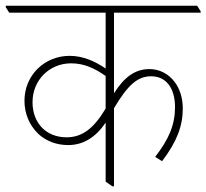

<svg xmlns="http://www.w3.org/2000/svg" viewBox="-42 -642 717 667"><path d="M195 -138C249 -138 292 -167 325 -216V-11L348 5H354V-266C402 -347 436 -377 483 -377C535 -377 566 -336 566 -270C566 -210 546 -160 497 -97L521 -82C572 -149 593 -204 593 -265C593 -301 583 -333 565 -357C544 -385 513 -402 477 -402C428 -402 390 -375 354 -318V-598H655V-603L643 -622H-22V-617L-10 -598H325V-404C288 -429 247 -448 200 -448C113 -448 43 -381 43 -292C43 -246 61 -206 91 -177C118 -152 154 -138 195 -138ZM71 -287C71 -364 130 -422 205 -422C251 -422 288 -404 325 -378V-265C284 -196 244 -165 189 -165C119 -165 71 -214 71 -287Z"/></svg>

Font: Noto Serif Devanagari SemiCondensed Thin
Style: Regular
Weight: 100
Width: 4
Designer: Universal Thirst, Indian Type Foundry and the Monotype Design Team
Foundry: Monotype Imaging Inc.
Version: Version 2.004